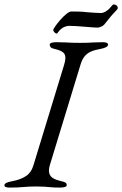

<svg xmlns="http://www.w3.org/2000/svg" viewBox="-40 -844 553 869"><path d="M4 5Q-8 5 -14 2.5Q-20 0 -20 -6Q-20 -18 16 -24Q53 -31 77.5 -47Q102 -63 112 -98L250 -550Q261 -585 251.5 -600Q242 -615 209 -622Q194 -625 189.5 -630Q185 -635 185 -642Q185 -648 194 -650.5Q203 -653 215 -653Q240 -653 256 -652Q272 -651 287 -650.5Q302 -650 323 -650Q343 -650 356.5 -650.5Q370 -651 385 -652Q400 -653 425 -653Q449 -653 449 -642Q449 -635 439 -630Q429 -625 412 -622Q388 -618 370.5 -610Q353 -602 342 -588Q331 -574 324 -550L186 -98Q179 -75 183 -60Q187 -45 201 -37Q215 -29 237 -24Q252 -21 257 -17Q262 -13 262 -6Q262 0 253 2.5Q244 5 232 5Q207 5 191 3.5Q175 2 160.5 1Q146 0 124 0Q90 0 66 2.5Q42 5 4 5ZM217 -692Q212 -692 206.5 -697.5Q201 -703 201 -708Q201 -712 210 -725Q219 -738 232.5 -753.5Q246 -769 260 -780.5Q274 -792 283 -792Q300 -792 318.5 -791.5Q337 -791 351 -789Q368 -788 385 -786.5Q402 -785 415 -785Q426 -785 436.5 -791Q447 -797 454 -804Q461 -811 466 -817.5Q471 -824 474 -824Q482 -824 487.5 -819.5Q493 -815 493 -807Q493 -804 488.5 -799Q484 -794 479 -789Q467 -777 454.5 -761Q442 -745 432 -733Q426 -726 416 -722.5Q406 -719 403 -719Q397 -719 380.5 -720Q364 -721 343 -723Q322 -725 303 -726Q284 -727 272 -727Q265 -727 255 -723.5Q245 -720 239 -715Q230 -708 224.5 -700Q219 -692 217 -692Z"/></svg>

Font: EB Garamond
Style: Italic
Weight: 400
Italic angle: -17.2°
Designer: Georg Duffner and Octavio Pardo
Foundry: Georg Duffner
Version: Version 1.001